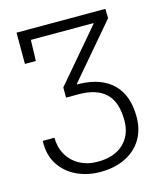

<svg xmlns="http://www.w3.org/2000/svg" viewBox="-109 -793 759 886"><g transform="rotate(-15 271.0 -350.5)"><path d="M262.2 10.3Q201.2 10.3 150.1 -13.4Q99.1 -37.1 69.1 -82.8Q39.1 -128.4 40.5 -194.3L41.5 -197.3H96.7Q96.7 -151.4 117.4 -115.5Q138.2 -79.6 175.5 -59.1Q212.9 -38.6 262.2 -38.6Q340.3 -38.6 384.8 -79.8Q429.2 -121.1 429.2 -190.9Q429.2 -279.8 385.5 -321Q341.8 -362.3 255.9 -362.3H196.3V-411.1L407.7 -659.2L406.7 -661.6H108.4L105.5 -561.5H53.2V-710.9H477.5L478.5 -666L260.7 -410.6L261.2 -407.7Q263.7 -407.7 266.8 -407.7Q270 -407.7 274.4 -407.7Q378.4 -404.3 433.1 -349.1Q487.8 -293.9 487.8 -192.9Q487.8 -129.4 459.2 -84Q430.7 -38.6 379.9 -14.2Q329.1 10.3 262.2 10.3Z"/></g></svg>

Font: Roboto Slab LO Light
Style: Regular
Weight: 300
Designer: Google
Version: Version 2.000